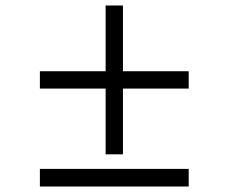

<svg xmlns="http://www.w3.org/2000/svg" viewBox="-20 -714 832 698"><path d="M427 -694V-455H666V-392H427V-153H364V-392H125V-455H364V-694ZM666 -36H125V-100H666Z"/></svg>

Font: Shippori Mincho SemiBold
Style: Regular
Weight: 600
Designer: FONTDASU
Foundry: FONTDASU / Google Inc. / but / Adobe
Version: Version 3.110; ttfautohint (v1.8.3)